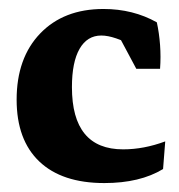

<svg xmlns="http://www.w3.org/2000/svg" viewBox="-20 -406 404 434"><path d="M215.8 7.8Q120.1 7.8 68.8 -41Q17.6 -89.8 17.6 -180.7Q17.6 -274.9 70.8 -330.3Q124 -385.7 213.9 -385.7Q280.8 -385.7 334.5 -355.5Q339.8 -331.5 341.8 -304.4Q343.8 -277.3 341.8 -250.5H288.1L243.2 -334.5L280.8 -301.8Q261.2 -313 242.4 -319.3Q223.6 -325.7 209 -325.7Q177.2 -325.7 159.9 -295.7Q142.6 -265.6 142.6 -209Q142.6 -68.4 258.3 -68.4Q305.2 -68.4 353.5 -86.4L348.6 -23.9Q296.4 7.8 215.8 7.8Z"/></svg>

Font: Markazi Text
Style: Regular
Weight: 400
Designer: Borna Izadpanah (Arabic designer), Fiona Ross (Arabic design director) and Florian Runge (Latin designer)
Foundry: Borna Izadpanah and Florian Runge
Version: Version 1.000